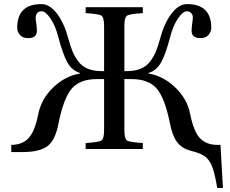

<svg xmlns="http://www.w3.org/2000/svg" viewBox="-20 -727 1121 937"><path d="M35 15V-20Q88 -20 119 -52.5Q150 -85 167 -171Q182 -246 241 -301.5Q300 -357 370 -368V-371Q331 -383 309 -422Q287 -461 264 -548Q251 -600 227 -636Q203 -672 183 -672Q167 -672 160.5 -662Q154 -652 154 -642Q154 -631 157 -612Q160 -593 160 -577Q160 -541 118 -541Q90 -541 77 -557Q64 -573 64 -591Q64 -707 182 -707Q223 -707 258.5 -660Q294 -613 314 -537Q324 -500 334 -476Q344 -452 361.5 -428Q379 -404 407.5 -392Q436 -380 476 -380H488V-599Q488 -641 476 -650Q464 -659 398 -663V-692H677V-663Q611 -659 599 -650Q587 -641 587 -599V-380H599Q639 -380 667.5 -392Q696 -404 713.5 -428Q731 -452 741 -476Q751 -500 761 -537Q781 -613 816.5 -660Q852 -707 893 -707Q1011 -707 1011 -591Q1011 -573 998 -557Q985 -541 957 -541Q915 -541 915 -577Q915 -593 918 -612Q921 -631 921 -642Q921 -648 919 -654Q917 -660 910 -666Q903 -672 892 -672Q872 -672 848 -636Q824 -600 811 -548Q788 -461 766 -422Q744 -383 705 -371V-368Q775 -357 834 -301.5Q893 -246 908 -171Q925 -85 956 -52.5Q987 -20 1040 -20H1056L1068 190H1040Q1028 117 1014.5 84Q1001 51 979 35.5Q957 20 908 8Q868 -3 845 -32.5Q822 -62 810 -122Q785 -248 745 -294.5Q705 -341 622 -341H587V-93Q587 -51 599 -42Q611 -33 677 -29V0H398V-29Q464 -33 476 -42Q488 -51 488 -93V-341H453Q370 -341 330 -294.5Q290 -248 265 -122Q249 -40 210 -12.5Q171 15 91 15Z"/></svg>

Font: Linguistics Pro
Style: Regular
Weight: 400
Designer: Stefan Peev, Context Ltd
Foundry: Stefan Peev, Context Ltd
Version: Version 001.000